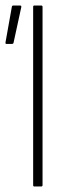

<svg xmlns="http://www.w3.org/2000/svg" viewBox="-20 -675 235 695"><path d="M104 0Q100 0 100 -5V-650Q100 -655 104 -655H129Q134 -655 134 -650V-5Q134 0 129 0ZM3 -516Q-1 -516 0 -522L23 -651Q24 -655 28 -655H53Q58 -655 57 -649L29 -520Q28 -516 23 -516Z"/></svg>

Font: Sofia Sans Extra Condensed ExtraLight
Style: Regular
Weight: 250
Designer: Botio Nikoltchev, Ani Petrova
Foundry: lettersoup
Version: Version 4.101